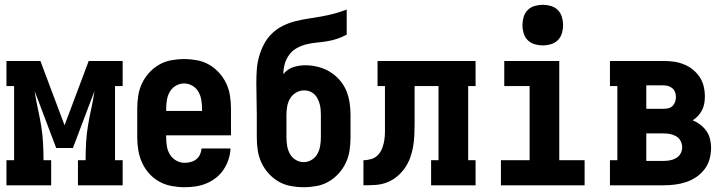

<svg xmlns="http://www.w3.org/2000/svg" viewBox="-20 -775 3040 803"><path d="M7 0V-105H39V-415H7V-520H149L250 -251L351 -520H493V-415H461V-105H493V0H306V-105H338Q338 -141 340 -177.5Q342 -214 348 -250Q354 -286 362 -322Q370 -358 375 -394L285 -156H215L125 -394Q130 -358 138 -322Q146 -286 152 -250Q158 -214 160 -177.5Q162 -141 162 -105H194V0Z M752 8Q725 8 698 3Q671 -2 647 -15Q623 -28 604.5 -48.5Q586 -69 574.5 -94Q563 -119 558.5 -146Q554 -173 554 -200V-320Q554 -347 558 -374Q562 -401 573.5 -425.5Q585 -450 603.5 -470.5Q622 -491 645.5 -504.5Q669 -518 696 -523Q723 -528 750 -528Q777 -528 804 -523Q831 -518 854.5 -504.5Q878 -491 896.5 -470.5Q915 -450 926.5 -425.5Q938 -401 942 -374Q946 -347 946 -320V-209H675V-200Q675 -181 678 -163Q681 -145 690.5 -129Q700 -113 717 -103.5Q734 -94 752 -94Q765 -94 778 -97.5Q791 -101 801 -109Q811 -117 816.5 -129Q822 -141 823 -154H944Q943 -130 935.5 -107.5Q928 -85 915 -65.5Q902 -46 883.5 -31.5Q865 -17 843.5 -8Q822 1 799 4.5Q776 8 752 8ZM675 -311H825V-320Q825 -338 822 -356.5Q819 -375 810 -391Q801 -407 784.5 -416.5Q768 -426 750 -426Q732 -426 715.5 -416.5Q699 -407 690 -391Q681 -375 678 -356.5Q675 -338 675 -320Z M1250 8Q1223 8 1196 3Q1169 -2 1145.5 -15.5Q1122 -29 1103.5 -49.5Q1085 -70 1073.5 -94.5Q1062 -119 1058 -146Q1054 -173 1054 -200V-294Q1054 -327 1053 -361Q1052 -395 1052 -428Q1052 -456 1054 -484Q1056 -512 1063.5 -538.5Q1071 -565 1084 -590Q1097 -615 1117 -634.5Q1137 -654 1162 -666.5Q1187 -679 1214 -686Q1241 -693 1268.5 -697Q1296 -701 1323.5 -706Q1351 -711 1377.5 -718Q1404 -725 1430 -735V-630Q1411 -620 1390.5 -613Q1370 -606 1348.5 -602.5Q1327 -599 1305.5 -597Q1284 -595 1263 -590Q1242 -585 1222.5 -574.5Q1203 -564 1190 -546.5Q1177 -529 1171 -508Q1165 -487 1165 -465Q1173 -475 1183.5 -482.5Q1194 -490 1206 -494Q1218 -498 1231 -500Q1244 -502 1257 -502Q1283 -502 1309.5 -495.5Q1336 -489 1358.5 -475.5Q1381 -462 1399 -442Q1417 -422 1427.5 -397.5Q1438 -373 1442 -346.5Q1446 -320 1446 -294V-200Q1446 -173 1442 -146Q1438 -119 1426.5 -94.5Q1415 -70 1396.5 -49.5Q1378 -29 1354.5 -15.5Q1331 -2 1304 3Q1277 8 1250 8ZM1250 -97Q1268 -97 1283.5 -106.5Q1299 -116 1307.5 -131.5Q1316 -147 1319 -164.5Q1322 -182 1322 -200V-294Q1322 -305 1321 -317Q1320 -329 1317 -340Q1314 -351 1308.5 -362Q1303 -373 1294.5 -381Q1286 -389 1275 -393Q1264 -397 1252 -397Q1234 -397 1218 -387.5Q1202 -378 1193 -362.5Q1184 -347 1181 -329.5Q1178 -312 1178 -294V-200Q1178 -182 1181 -164.5Q1184 -147 1192.5 -131.5Q1201 -116 1216.5 -106.5Q1232 -97 1250 -97Z M1500 0V-105Q1517 -105 1533.5 -110Q1550 -115 1561.5 -127.5Q1573 -140 1579 -156.5Q1585 -173 1587.5 -190Q1590 -207 1590 -224Q1590 -241 1590 -258V-415H1559V-520H1969V-415H1938V-105H1969V0H1783V-105H1814V-415H1714V-261Q1714 -237 1713 -212Q1712 -187 1708 -163Q1704 -139 1695.5 -115.5Q1687 -92 1673 -72Q1659 -52 1639.5 -36Q1620 -20 1597 -11.5Q1574 -3 1549.5 -1.5Q1525 0 1500 0Z M2075 0V-105H2195V-415H2089V-520H2319V-105H2425V0ZM2250 -585Q2233 -585 2216 -590Q2199 -595 2187 -607Q2175 -619 2170 -636Q2165 -653 2165 -670Q2165 -687 2170 -704Q2175 -721 2187 -733Q2199 -745 2216 -750Q2233 -755 2250 -755Q2267 -755 2284 -750Q2301 -745 2313 -733Q2325 -721 2330 -704Q2335 -687 2335 -670Q2335 -653 2330 -636Q2325 -619 2313 -607Q2301 -595 2284 -590Q2267 -585 2250 -585Z M2531 0V-105H2562V-415H2531V-520H2755Q2777 -520 2798.5 -517Q2820 -514 2840 -506Q2860 -498 2877 -484.5Q2894 -471 2906 -453Q2918 -435 2923 -414Q2928 -393 2928 -371Q2928 -357 2925.5 -342.5Q2923 -328 2916.5 -315Q2910 -302 2900 -291Q2890 -280 2877 -272Q2894 -265 2909 -253.5Q2924 -242 2934.5 -227Q2945 -212 2949.5 -193.5Q2954 -175 2954 -157Q2954 -133 2947.5 -109.5Q2941 -86 2926.5 -67Q2912 -48 2892 -34.5Q2872 -21 2849.5 -13.5Q2827 -6 2803 -3Q2779 0 2755 0ZM2683 -320H2755Q2766 -320 2776 -322.5Q2786 -325 2793 -332Q2800 -339 2803.5 -349Q2807 -359 2807 -369Q2807 -379 2803.5 -389Q2800 -399 2792.5 -405.5Q2785 -412 2775 -415Q2765 -418 2755 -418H2683ZM2683 -102H2755Q2769 -102 2782.5 -104.5Q2796 -107 2808 -114Q2820 -121 2826.5 -133Q2833 -145 2833 -159Q2833 -173 2826.5 -185.5Q2820 -198 2808 -205Q2796 -212 2782.5 -214.5Q2769 -217 2755 -217H2683Z"/></svg>

Font: Iosevka Curly Slab Extrabold
Style: Regular
Weight: 800
Monospace: yes
Designer: Belleve Invis
Foundry: Belleve Invis
Version: Version 22.1.2; ttfautohint (v1.8.4)